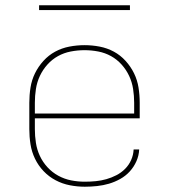

<svg xmlns="http://www.w3.org/2000/svg" viewBox="-20 -699 640 727"><path d="M301 8Q273 8 244.5 2.5Q216 -3 190.5 -16.5Q165 -30 145 -51Q125 -72 112.5 -98Q100 -124 95.5 -152.5Q91 -181 91 -210V-310Q91 -339 95.5 -367.5Q100 -396 112.5 -421.5Q125 -447 144.5 -468.5Q164 -490 189 -503.5Q214 -517 242.5 -522.5Q271 -528 300 -528Q329 -528 357.5 -522.5Q386 -517 411 -503.5Q436 -490 455.5 -468.5Q475 -447 487.5 -421.5Q500 -396 504.5 -367.5Q509 -339 509 -310V-251H112V-210Q112 -184 116 -158Q120 -132 131 -108.5Q142 -85 160 -65.5Q178 -46 201 -33.5Q224 -21 249.5 -16Q275 -11 301 -11Q322 -11 342.5 -13Q363 -15 382.5 -20.5Q402 -26 420.5 -35.5Q439 -45 453.5 -59.5Q468 -74 476.5 -93Q485 -112 486 -133H507Q506 -110 496.5 -88.5Q487 -67 471.5 -50Q456 -33 435.5 -21.5Q415 -10 393 -3.5Q371 3 347.5 5.5Q324 8 301 8ZM112 -269H488V-310Q488 -336 484 -362Q480 -388 469 -411.5Q458 -435 440.5 -454.5Q423 -474 400.5 -486.5Q378 -499 352 -504Q326 -509 300 -509Q274 -509 248 -504Q222 -499 199.5 -486.5Q177 -474 159.5 -454.5Q142 -435 131 -411.5Q120 -388 116 -362Q112 -336 112 -310ZM472 -661H128V-679H472Z"/></svg>

Font: Iosevka SS04 Thin Extended
Style: Regular
Weight: 100
Width: 7
Monospace: yes
Designer: Belleve Invis
Foundry: Belleve Invis
Version: Version 19.0.0; ttfautohint (v1.8.4)